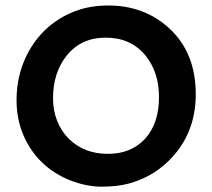

<svg xmlns="http://www.w3.org/2000/svg" viewBox="-20 -682 790 714"><path d="M382.3 -661.6Q517.1 -661.6 609.4 -576.7Q708 -485.8 708 -331.5Q708 -182.1 606.4 -83Q543.9 -22 457.5 1Q415 12.2 358.2 12.2Q301.3 12.2 241.5 -11.2Q181.6 -34.7 137.2 -77.1Q92.8 -119.6 67.1 -179.2Q41.5 -238.8 41.5 -309.8Q41.5 -380.9 65.4 -444.3Q89.4 -507.8 133.8 -556.2Q178.2 -604.5 241.2 -633.1Q304.2 -661.6 382.3 -661.6ZM177.2 -316.4Q177.2 -271 192.4 -232.9Q207.5 -194.8 234.4 -167.5Q291.5 -109.9 381.3 -109.9Q466.8 -109.9 518.6 -165Q571.3 -222.2 571.3 -320.8Q571.3 -413.6 521 -475.6Q466.8 -542 372.6 -542Q281.2 -542 227.5 -474.6Q177.2 -411.6 177.2 -316.4Z"/></svg>

Font: Hammersmith One
Style: Regular
Weight: 400
Designer: Nicole Fally
Foundry: Nicole Fally
Version: Version 1.003